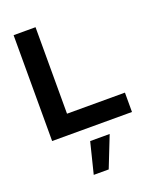

<svg xmlns="http://www.w3.org/2000/svg" viewBox="-175 -803 979 1193"><g transform="rotate(-20 314.0 -207.0)"><path d="M63 0V-700H208V-128H591V0ZM234 286 285 81H414L333 286Z"/></g></svg>

Font: Red Hat Display ExtraBold
Style: Regular
Weight: 800
Designer: Pentagram, MCKL
Foundry: Pentagram, MCKL
Version: Version 1.023